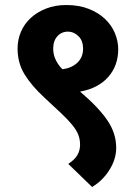

<svg xmlns="http://www.w3.org/2000/svg" viewBox="-20 -673 551 765"><path d="M311 -479Q311 -511 292.5 -529Q274 -547 251 -547Q225 -547 208.5 -528.5Q192 -510 192 -479Q192 -454 203 -432.5Q214 -411 229 -397Q266 -402 288.5 -423.5Q311 -445 311 -479ZM443 -84Q443 -39 416 4Q389 47 347 72L252 -20Q278 -37 288.5 -55.5Q299 -74 299 -96Q299 -118 292 -136Q285 -154 268.5 -174.5Q252 -195 224.5 -221Q197 -247 157 -284Q106 -331 78 -376.5Q50 -422 50 -480Q50 -515 63.5 -546.5Q77 -578 102.5 -601.5Q128 -625 164 -639Q200 -653 244 -653Q295 -653 334 -637.5Q373 -622 399 -597Q425 -572 438 -540.5Q451 -509 451 -477Q451 -411 411 -366Q371 -321 299 -308Q372 -246 407.5 -194Q443 -142 443 -84Z"/></svg>

Font: Mukta ExtraBold
Style: Regular
Weight: 800
Designer: Girish Dalvi and Yashodeep Gholap
Foundry: Ek Type
Version: Version 2.538;PS 1.002;hotconv 16.6.51;makeotf.lib2.5.65220;